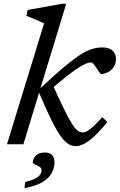

<svg xmlns="http://www.w3.org/2000/svg" viewBox="-20 -756 628 1006"><path d="M327 -736.5 102.5 0H16.5L211 -633.5Q202 -638 185.5 -645.2Q169 -652.5 150.8 -660Q132.5 -667.5 118 -673L125.5 -704L307.5 -736.5ZM181.5 -278 184.5 -287Q254.5 -353 304.5 -395.5Q354.5 -438 391 -462.8Q427.5 -487.5 457 -497.5Q486.5 -507.5 515.5 -507.5Q552.5 -507.5 570 -490.5Q587.5 -473.5 587.5 -448Q587.5 -419.5 573.8 -401.8Q560 -384 542 -376Q524 -368 510 -368Q506.5 -368 500 -377.8Q493.5 -387.5 485 -400Q477.5 -412 469.8 -420.5Q462 -429 456.5 -429Q445.5 -429 429.2 -422Q413 -415 387.2 -398.5Q361.5 -382 324.8 -352.8Q288 -323.5 235.5 -278.5L254.5 -315Q289.5 -237 313.8 -187.8Q338 -138.5 355 -110.8Q372 -83 385.5 -72.5Q399 -62 412.5 -62Q425 -62 439.2 -70.5Q453.5 -79 472.5 -97Q491.5 -115 516 -142L542.5 -117Q502.5 -67.5 471.8 -39.8Q441 -12 417.8 -1Q394.5 10 375.5 10Q354.5 10 334.5 -4Q314.5 -18 292.2 -50.8Q270 -83.5 243.2 -139.2Q216.5 -195 181.5 -278ZM152 95Q152 77 167.5 60Q183 43 215.5 43Q238.5 43 252 55.5Q265.5 68 265.5 95Q265.5 122 252 148.8Q238.5 175.5 204.5 197Q170.5 218.5 108.5 229.5L112 197Q147.5 189.5 166 179Q184.5 168.5 191.2 157.5Q198 146.5 198 137Q198 124 186.5 117.2Q175 110.5 163.5 106Q152 101.5 152 95Z"/></svg>

Font: Newsreader 8pt
Style: Italic
Weight: 400
Italic angle: -17°
Version: Version 1.003